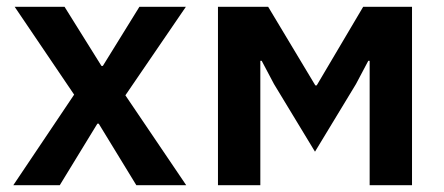

<svg xmlns="http://www.w3.org/2000/svg" viewBox="-20 -542 1300 562"><path d="M19 0 197 -265 23 -522H169L277 -349H281L388 -522H524L347 -263L525 0H379L269 -180H265L155 0Z M618 -522H765L903 -292H907L1043 -522H1186V0H1062V-364H1058L1022 -296L902 -98L782 -296L746 -364H742V0H618Z"/></svg>

Font: Plexus Sans SemiBold
Style: Regular
Weight: 600
Version: Version 2.001;PS 002.001;hotconv 1.0.70;makeotf.lib2.5.58329